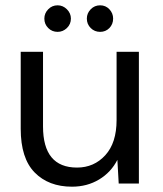

<svg xmlns="http://www.w3.org/2000/svg" viewBox="-20 -691 612 723"><path d="M503 -496V0H427L422 -89Q398 -42 353 -15Q308 12 251 12Q163 12 110.5 -41.5Q58 -95 58 -206V-496H142V-215Q142 -60 270 -60Q334 -60 376.5 -106.5Q419 -153 419 -239V-496ZM357 -571Q336 -571 321.5 -585.5Q307 -600 307 -621Q307 -641 321.5 -656Q336 -671 357 -671Q378 -671 392 -656Q406 -641 406 -621Q406 -600 392 -585.5Q378 -571 357 -571ZM197 -571Q176 -571 161.5 -585.5Q147 -600 147 -621Q147 -641 161.5 -656Q176 -671 197 -671Q217 -671 232 -656Q247 -641 247 -621Q247 -600 232 -585.5Q217 -571 197 -571Z"/></svg>

Font: DeepMind Sans
Style: Regular
Weight: 400
Designer: Jonny Pinhorn / Modifications: Colophon Foundry
Foundry: Colophon Foundry
Version: Version 1.002; ttfautohint (v1.8.2)